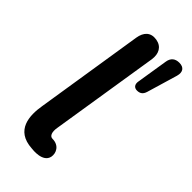

<svg xmlns="http://www.w3.org/2000/svg" viewBox="-218 -734 796 796"><g transform="rotate(45 180.0 -336.0)"><path d="M227 -27C232 -52 217 -83 178 -83C163 -83 155 -100 160 -129L236 -608C241 -644 227 -672 191 -678C154 -684 133 -662 127 -625L52 -149C41 -84 44 0 145 6C153 7 218 15 227 -27ZM284 -472C301 -472 312 -479 318 -498L358 -633C366 -661 354 -678 327 -678C303 -678 288 -666 284 -642L262 -504C258 -483 268 -472 284 -472Z"/></g></svg>

Font: SN Pro Semibold
Style: Italic
Weight: 600
Italic angle: -9°
Designer: Tobias Whetton
Foundry: Supernotes
Version: Version 1.001;Glyphs 3.2 (3249)